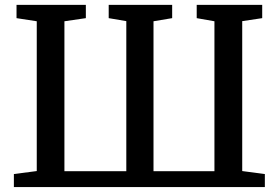

<svg xmlns="http://www.w3.org/2000/svg" viewBox="-20 -763 1137 783"><path d="M242.7 -64.9H495.1V-676.8L423.3 -689V-743.2H682.1V-689L606 -676.3V-64.9H854.5V-676.3L782.2 -689V-743.2H1049.3V-689L967.8 -676.8V-65.4L1060.1 -53.2V0H36.6V-53.2L129.9 -65.4V-676.3L47.4 -689V-743.2H330.1V-689L242.7 -676.3Z"/></svg>

Font: Merriweather
Style: Regular
Weight: 400
Designer: Eben Sorkin
Foundry: Eben Sorkin
Version: Version 1.584; ttfautohint (v1.8.1)